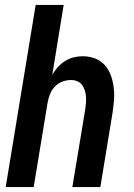

<svg xmlns="http://www.w3.org/2000/svg" viewBox="-20 -755 540 775"><path d="M3 0 124 -735H237L191 -453Q200 -469 213 -483.5Q226 -498 242.5 -508.5Q259 -519 277.5 -523.5Q296 -528 313 -528Q340 -528 363.5 -519Q387 -510 403 -492Q419 -474 427.5 -450.5Q436 -427 439 -401.5Q442 -376 440 -350Q438 -324 434 -298L385 0H272L324 -313Q326 -326 327 -339.5Q328 -353 327 -366Q326 -379 322 -391Q318 -403 311 -412.5Q304 -422 292 -427Q280 -432 267 -432Q249 -432 231.5 -425.5Q214 -419 201 -405Q188 -391 181.5 -374Q175 -357 172 -340L116 0Z"/></svg>

Font: Iosevka Custom
Style: Bold Italic
Weight: 700
Italic angle: -9°
Designer: Belleve Invis
Foundry: Belleve Invis
Version: Version 30.3.1; ttfautohint (v1.8.3)